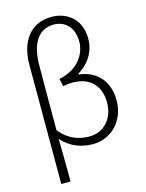

<svg xmlns="http://www.w3.org/2000/svg" viewBox="-144 -894 897 1179"><g transform="rotate(-15 304.0 -304.5)"><path d="M95 199H154C154 105 153 20 151 -73C206 -10 278 13 348 13C458 13 556 -73 556 -211C556 -327 489 -410 372 -423V-428C444 -473 486 -539 486 -622C486 -746 398 -808 302 -808C163 -808 95 -702 95 -557ZM339 -38C277 -38 208 -57 152 -128C152 -268 152 -404 153 -543C154 -686 211 -759 303 -759C370 -759 428 -712 428 -618C428 -543 378 -453 251 -427L262 -378C282 -383 303 -385 322 -385C439 -385 496 -312 496 -213C496 -105 426 -38 339 -38Z"/></g></svg>

Font: Noto Sans HK Light
Style: Regular
Weight: 300
Designer: Ryoko NISHIZUKA 西塚涼子 (kana, bopomofo & ideographs); Paul D. Hunt (Latin, Greek & Cyrillic); Sandoll Communications 산돌커뮤니
Foundry: Adobe
Version: Version 2.004;hotconv 1.0.118;makeotfexe 2.5.65603